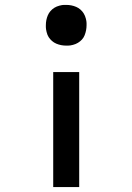

<svg xmlns="http://www.w3.org/2000/svg" viewBox="-20 -548 540 783"><path d="M197 215V-254H303V215ZM250 -362Q239 -362 229 -364Q219 -366 209.5 -370Q200 -374 192 -381Q184 -388 178.5 -396.5Q173 -405 170 -417.5Q167 -430 167 -437V-445Q167 -456 169 -466Q171 -476 175 -485.5Q179 -495 186 -503Q193 -511 202 -516.5Q211 -522 222.5 -525Q234 -528 241 -528H250Q261 -528 271 -526Q281 -524 290.5 -520Q300 -516 308 -509Q316 -502 321.5 -493Q327 -484 330 -472.5Q333 -461 333 -454V-445Q333 -435 331 -424.5Q329 -414 325 -404Q321 -394 314 -386.5Q307 -379 298 -373.5Q289 -368 277.5 -365Q266 -362 258 -362Z"/></svg>

Font: Iosevka Aile Semibold
Style: Regular
Weight: 600
Designer: Belleve Invis
Foundry: Belleve Invis
Version: Version 31.1.0; ttfautohint (v1.8.4)